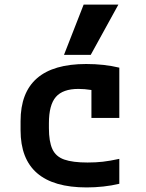

<svg xmlns="http://www.w3.org/2000/svg" viewBox="-20 -810 640 840"><path d="M359 10Q70 10 70 -240V-280Q70 -530 357 -530Q436 -530 502 -514V-294H380V-497L430 -404Q406 -412 378 -416.5Q350 -421 323 -421Q255 -421 224.5 -386Q194 -351 194 -271V-249Q194 -191 209 -158Q224 -125 261 -112Q298 -99 363 -99Q399 -99 430 -102.5Q461 -106 502 -115V-6Q469 2 432 6Q395 10 359 10ZM377 -570H260L346 -790H498Z"/></svg>

Font: M PLUS Code Latin Expanded SemiBold
Style: Regular
Weight: 600
Width: 7
Designer: Coji Morishita
Foundry: UNDERFOREST DESIGN
Version: Version 1.002; ttfautohint (v1.8.3)